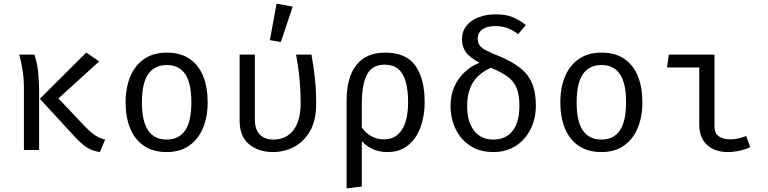

<svg xmlns="http://www.w3.org/2000/svg" viewBox="-20 -828 4240 1060"><path d="M456.5 -538 527.5 -489 302.5 -284.5 449.5 -129.5Q482 -96 506 -80.5Q530 -65 560.5 -57.5L531.5 11.5Q502.5 7 480 -3.2Q457.5 -13.5 437.8 -30Q418 -46.5 398 -67.5L200 -282.5ZM169.5 -526.5Q186.5 -478.5 191.2 -424Q196 -369.5 196 -324.5V0H112V-340.5Q112 -392 105.2 -437Q98.5 -482 86.5 -526.5Z M901 -537.5Q975.5 -537.5 1025.8 -503.8Q1076 -470 1101.2 -408.5Q1126.5 -347 1126.5 -263.5Q1126.5 -183 1100.5 -121Q1074.5 -59 1024.2 -23.8Q974 11.5 900 11.5Q826 11.5 775.5 -22.5Q725 -56.5 699.2 -118.2Q673.5 -180 673.5 -262.5Q673.5 -344 699.5 -406Q725.5 -468 776.2 -502.8Q827 -537.5 901 -537.5ZM901 -469Q833 -469 798.2 -418.8Q763.5 -368.5 763.5 -262.5Q763.5 -158.5 797.8 -108Q832 -57.5 900 -57.5Q968 -57.5 1002.2 -108Q1036.5 -158.5 1036.5 -263.5Q1036.5 -368.5 1002.5 -418.8Q968.5 -469 901 -469Z M1699.5 -526.5Q1711.5 -460.5 1718.5 -396.2Q1725.5 -332 1725.5 -255Q1725.5 -161.5 1690.8 -102.8Q1656 -44 1601.8 -16.2Q1547.5 11.5 1487.5 11.5Q1407.5 11.5 1355.2 -31.5Q1303 -74.5 1303 -161V-526.5H1387V-168.5Q1387 -112.5 1414.5 -85Q1442 -57.5 1490.5 -57.5Q1517.5 -57.5 1543.8 -67Q1570 -76.5 1591.8 -99.5Q1613.5 -122.5 1626.8 -162.5Q1640 -202.5 1640 -262.5Q1640 -318 1634.2 -384.5Q1628.5 -451 1614.5 -526.5ZM1507 -807.5 1596 -791.5 1530.5 -596 1470 -606.5Z M2106.5 -537.5Q2221 -537.5 2272.8 -466Q2324.5 -394.5 2324.5 -263.5Q2324.5 -189.5 2302 -127Q2279.5 -64.5 2233.8 -26.5Q2188 11.5 2118.5 11.5Q2075 11.5 2039.8 -3.8Q2004.5 -19 1977.5 -49V201.5L1893.5 212V-270.5Q1893.5 -402 1947.8 -469.8Q2002 -537.5 2106.5 -537.5ZM2104.5 -471Q2033.5 -471 2005.5 -415.2Q1977.5 -359.5 1977.5 -257V-124.5Q1998.5 -93 2030.2 -75.8Q2062 -58.5 2099.5 -58.5Q2164.5 -58.5 2198.8 -111.5Q2233 -164.5 2233 -264Q2233 -333.5 2219.2 -379.5Q2205.5 -425.5 2177 -448.2Q2148.5 -471 2104.5 -471Z M2718 -749Q2771 -749 2809.8 -733.5Q2848.5 -718 2883 -689.5L2840.5 -639.5Q2806.5 -665.5 2776.8 -674.8Q2747 -684 2712.5 -684Q2669 -684 2643.2 -665.8Q2617.5 -647.5 2617.5 -614.5Q2617.5 -591 2629.2 -576Q2641 -561 2667 -548Q2693 -535 2736.5 -517.5Q2804.5 -489.5 2849.5 -454.8Q2894.5 -420 2916.5 -369.8Q2938.5 -319.5 2938.5 -243.5Q2938.5 -193 2922.8 -147.2Q2907 -101.5 2876.8 -65.5Q2846.5 -29.5 2802.8 -9Q2759 11.5 2703.5 11.5Q2629 11.5 2576.2 -23Q2523.5 -57.5 2495.5 -115.5Q2467.5 -173.5 2467.5 -243Q2467.5 -304 2489 -351Q2510.5 -398 2546.8 -431.2Q2583 -464.5 2627.5 -481.5Q2573.5 -509.5 2552 -539.8Q2530.5 -570 2530.5 -610.5Q2530.5 -655 2555.2 -685.8Q2580 -716.5 2622.5 -732.8Q2665 -749 2718 -749ZM2690.5 -454Q2619.5 -421.5 2589.2 -369.5Q2559 -317.5 2559 -242.5Q2559 -156.5 2597.2 -107Q2635.5 -57.5 2703.5 -57.5Q2772 -57.5 2809.8 -105Q2847.5 -152.5 2847.5 -243.5Q2847.5 -303 2833 -340.2Q2818.5 -377.5 2784.5 -403.2Q2750.5 -429 2690.5 -454Z M3301 -537.5Q3375.5 -537.5 3425.8 -503.8Q3476 -470 3501.2 -408.5Q3526.5 -347 3526.5 -263.5Q3526.5 -183 3500.5 -121Q3474.5 -59 3424.2 -23.8Q3374 11.5 3300 11.5Q3226 11.5 3175.5 -22.5Q3125 -56.5 3099.2 -118.2Q3073.5 -180 3073.5 -262.5Q3073.5 -344 3099.5 -406Q3125.5 -468 3176.2 -502.8Q3227 -537.5 3301 -537.5ZM3301 -469Q3233 -469 3198.2 -418.8Q3163.5 -368.5 3163.5 -262.5Q3163.5 -158.5 3197.8 -108Q3232 -57.5 3300 -57.5Q3368 -57.5 3402.2 -108Q3436.5 -158.5 3436.5 -263.5Q3436.5 -368.5 3402.5 -418.8Q3368.5 -469 3301 -469Z M3840.5 -455.5H3662.5L3672.5 -526.5H3924.5V-130Q3924.5 -91.5 3949 -75Q3973.5 -58.5 4011.5 -58.5Q4032.5 -58.5 4055.2 -63.5Q4078 -68.5 4099.5 -77L4122 -15.5Q4104.5 -6 4068.8 2.8Q4033 11.5 3997 11.5Q3926 11.5 3883.2 -28.2Q3840.5 -68 3840.5 -139.5Z"/></svg>

Font: Fast_Mono
Style: Regular
Weight: 400
Monospace: yes
Designer: Carrois Corporate, Edenspiekermann AG, Nikita Prokopov
Foundry: Carrois Corporate, Edenspiekermann AG, Nikita Prokopov
Version: Version 5.002